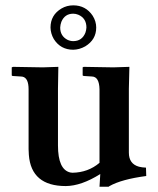

<svg xmlns="http://www.w3.org/2000/svg" viewBox="-20 -686 590 718"><path d="M253.9 -634.8Q222.2 -634.8 209.5 -604.5Q205.6 -593.8 205.1 -583Q205.1 -551.3 232.4 -537.1Q243.2 -532.2 253.9 -532.2Q286.6 -532.2 299.3 -563.5Q302.7 -573.2 303.2 -583Q303.2 -617.7 272.9 -630.9Q263.2 -634.8 253.9 -634.8ZM168.9 -583Q168.9 -629.9 210 -654.3Q230 -666 253.9 -666Q300.8 -666 326.7 -627Q339.8 -606 339.8 -583Q339.8 -537.6 298.8 -512.7Q277.3 -500.5 253.9 -500Q206.5 -500 181.2 -540Q169.4 -560.5 168.9 -583ZM461.9 -115.2Q461.9 -72.8 500 -62.5Q511.7 -59.6 525.9 -59.1L526.9 -27.8Q434.6 -15.6 389.6 9.8Q387.2 11.2 386.2 12.2H352.1L355 -35.2Q284.2 9.3 226.1 9.8Q96.7 9.8 87.9 -106.9Q86.9 -117.7 86.9 -127.9V-352.1Q86.9 -395 63.5 -399.4Q60.5 -399.9 58.1 -399.9L26.9 -401.9L23.9 -403.8V-434.1L28.8 -436Q29.8 -436 140.1 -434.1L198.2 -436Q198.2 -434.6 196.8 -354V-142.1Q196.8 -51.8 242.7 -41Q247.6 -40 251 -40Q309.6 -41 352.1 -77.1V-352.1Q351.1 -398.9 324.2 -399.9L293 -401.9L289.1 -403.8V-434.1L293 -436Q293.9 -436 403.8 -434.1L463.9 -436Q463.9 -434.6 461.9 -354Z"/></svg>

Font: Linux Libertine O
Style: Semibold
Weight: 700
Designer: Philipp H. Poll
Foundry: Philipp H. Poll
Version: Version 5.0.0